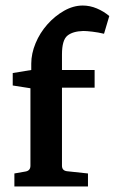

<svg xmlns="http://www.w3.org/2000/svg" viewBox="-20 -674 415 694"><path d="M279 -654Q305 -654 330 -643.5Q355 -633 375 -616L356 -552Q335 -557 314 -559.5Q293 -562 281 -562Q243 -561 223.5 -545Q204 -529 204 -477V-421H322V-357H204V-75Q204 -57 223 -55L298 -47V0H32V-47L72 -54Q90 -57 90 -75V-355L26 -365V-410L93 -421V-444Q93 -480 108.5 -517.5Q124 -555 151 -585.5Q178 -616 211.5 -635Q245 -654 279 -654Z"/></svg>

Font: Rasa SemiBold
Style: Regular
Weight: 600
Designer: Anna Giedrys (Yrsa+Rasa design), David Brezina (Yrsa art-direction, Rasa art-direction, design)
Foundry: Rosetta Type Foundry
Version: Version 2.004